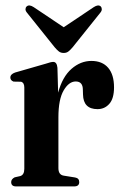

<svg xmlns="http://www.w3.org/2000/svg" viewBox="-20 -667 433 687"><path d="M185.5 -424.5 188 -335.5Q203.5 -392.5 236 -420.8Q268.5 -449 307 -449Q346 -449 367 -424.5Q388 -400 388 -354.5Q388 -314.5 371.2 -295.5Q354.5 -276.5 329 -276.5Q278 -276.5 277 -329L276.5 -345.5Q276.5 -375.5 251 -375.5Q226.5 -375.5 207.8 -343.5Q189 -311.5 189 -247.5V-65.5Q189 -41.5 208 -38.5L248.5 -32Q263.5 -29.5 263.5 -15.5Q263.5 0 245.5 0H37.5Q20 0 20 -15.5Q20 -26 32.5 -32.5L52.5 -37Q67 -41.5 67 -63V-354Q67 -371 55.5 -374.5L28.5 -375Q17 -379.5 17 -389.5Q17 -401.5 34 -407.5L143.5 -439Q162.5 -445.5 170.5 -445.5Q183.5 -445.5 185.5 -424.5ZM240 -498Q232 -488.5 225 -483Q218 -477.5 208 -477.5Q197.5 -477.5 190.5 -483Q183.5 -488.5 175.5 -498L77 -621Q71 -628 71.2 -634.2Q71.5 -640.5 75.5 -644Q84.5 -652 100.5 -641.5L208 -569.5L315.5 -641.5Q331.5 -652 340.5 -644Q344 -640.5 344.2 -634.2Q344.5 -628 338.5 -621Z"/></svg>

Font: Fraunces 144pt S050 SemiBold
Style: Regular
Weight: 600
Version: Version 1.000; ttfautohint (v1.8.3)